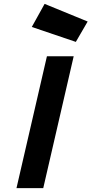

<svg xmlns="http://www.w3.org/2000/svg" viewBox="-20 -970 472 990"><path d="M144 -831C144 -831 371 -754 371 -754C371 -754 432 -859 432 -859C432 -859 210 -950 210 -950C210 -950 144 -831 144 -831ZM203 0C203 0 360 -680 360 -680C360 -680 222 -680 222 -680C222 -680 65 0 65 0C65 0 203 0 203 0Z"/></svg>

Font: My Font
Style: Bold Italic
Weight: 500
Version: Version 0.001